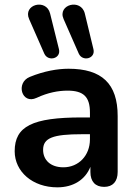

<svg xmlns="http://www.w3.org/2000/svg" viewBox="-20 -794 587 824"><path d="M170 -564C186 -528 243 -542 233 -583L195 -736C179 -802 77 -775 105 -712ZM318 -564C334 -528 391 -542 381 -583L344 -736C328 -802 225 -775 253 -712ZM226 10C295 10 346 -23 368 -78V-56C368 -15 389 8 427 8C464 8 485 -15 485 -56V-296C485 -435 417 -499 274 -499C227 -499 169 -489 108 -464C46 -439 73 -344 137 -374C186 -397 231 -405 270 -405C339 -405 366 -378 366 -311V-290H331C119 -290 43 -252 43 -145C43 -57 120 10 226 10ZM252 -76C197 -76 165 -107 165 -151C165 -202 207 -218 332 -218H366V-196C366 -126 317 -76 252 -76Z"/></svg>

Font: Nunito
Style: Bold
Weight: 700
Designer: Vernon Adams
Foundry: Vernon Adams
Version: Version 3.602